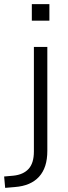

<svg xmlns="http://www.w3.org/2000/svg" viewBox="-79 -716 331 929"><path d="M75 -616V-696H160V-616ZM-54 193 -59 138 -14 134Q34 129 59.5 101Q85 73 85 17V-489H150V14Q150 55 140 86Q130 117 110 139Q90 161 61 173.5Q32 186 -7 189Z"/></svg>

Font: Nunito Sans 10pt Light
Style: Regular
Weight: 300
Designer: Vernon Adams
Foundry: Vernon Adams
Version: Version 3.101;gftools[0.9.27]